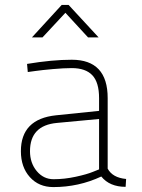

<svg xmlns="http://www.w3.org/2000/svg" viewBox="-20 -752 576 781"><path d="M418 -353V-66Q438 -29 493 -24L491 8Q426 8 392 -34Q300 9 197 9Q138 9 101.5 -31.5Q65 -72 65 -137Q65 -268 208 -283L383 -301V-353Q383 -417 355.5 -446Q328 -475 272 -475Q240 -475 195 -471Q150 -467 122 -463L93 -459L90 -492Q192 -509 272 -509Q418 -509 418 -353ZM383 -268 212 -252Q102 -242 102 -137Q102 -89 129.5 -56Q157 -23 198 -23Q242 -23 288 -33Q334 -43 358 -53L383 -63ZM110 -600 231 -732H259L381 -600H338L246 -700L153 -600Z"/></svg>

Font: TitilliumMaps29L
Style: 1 wt
Weight: 100
Designer: Campivisivi
Foundry: Accademia di Belle Arti di Urbino and students of MA course of Visual design
Version: Version 001.001